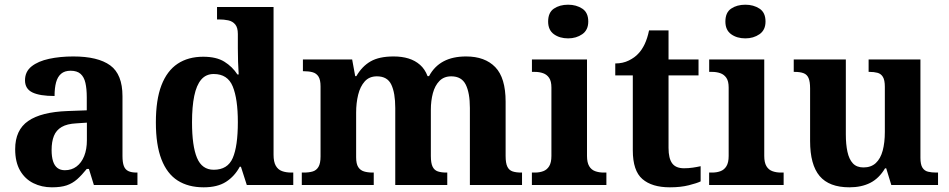

<svg xmlns="http://www.w3.org/2000/svg" viewBox="-20 -790 4051 820"><path d="M201.5 10Q158.1 10 122.3 -7.8Q86.5 -25.6 65.6 -61.8Q44.8 -98 44.8 -153.1Q44.8 -234.6 100.3 -273.2Q155.9 -311.7 269 -315.8L350.6 -318.8V-374.2Q350.6 -410.7 344.8 -435.9Q339.1 -461.1 324.1 -474.5Q309 -487.9 281.5 -487.9Q256.1 -487.9 241 -475Q226 -462.2 219.5 -438.3Q213 -414.4 213 -380Q149.5 -380 118.1 -395.4Q86.8 -410.8 86.8 -446.9Q86.8 -484.1 114.8 -506.4Q142.9 -528.7 189.8 -538.8Q236.8 -548.9 292.9 -548.9Q398.2 -548.9 450.7 -510.8Q503.1 -472.6 503.1 -379.1V-123.9Q503.1 -96.4 508.9 -81.1Q514.6 -65.8 528 -59.4Q541.4 -53 563.4 -53H567V0H380.9L359.7 -68.6H350.6Q329 -41.8 309.3 -24.3Q289.6 -6.9 264.8 1.6Q240 10 201.5 10ZM256.9 -63Q285.8 -63 306.9 -78.9Q328 -94.7 339.6 -123.6Q351.1 -152.5 351.1 -191V-266.2L306.2 -263.2Q266.1 -261.2 243.2 -247.6Q220.2 -234.1 210.3 -209.6Q200.4 -185.1 200.4 -149.1Q200.4 -121 206.5 -101.6Q212.6 -82.3 225.2 -72.7Q237.9 -63 256.9 -63Z M849.9 10Q784.1 10 738.7 -19Q693.3 -48 669.5 -109.5Q645.7 -171 645.7 -267Q645.7 -364 669.5 -425.8Q693.3 -487.6 738.5 -517.7Q783.7 -547.7 847.9 -547.7Q904.2 -547.7 938.4 -526.4Q972.6 -505.1 994 -471.9H999.4Q997.6 -495.8 996.7 -526.6Q995.8 -557.3 995.8 -584.2V-644.8Q995.8 -672.4 984.5 -685.8Q973.3 -699.1 955 -703.1Q936.7 -707 914.8 -707H906.9V-760H1148.3V-129.1Q1148.3 -99 1157.8 -82.2Q1167.3 -65.5 1184.3 -59.3Q1201.4 -53 1224.5 -53H1232.5V0H1034L1009 -77.8H1003.9Q981.9 -37 945.3 -13.5Q908.7 10 849.9 10ZM892.8 -65Q952.3 -65 974 -115.2Q995.8 -165.4 995.8 -268.7Q995.8 -367.5 974 -420.7Q952.3 -473.9 892.8 -473.9Q859.6 -473.9 839.3 -450Q819 -426.1 809.6 -380.3Q800.1 -334.5 800.1 -267.6Q800.1 -166.4 821.4 -115.7Q842.7 -65 892.8 -65Z M1268.9 0V-53H1276.7Q1299.7 -53 1315.5 -57.7Q1331.3 -62.4 1340.2 -77.4Q1349 -92.3 1349 -122.1V-420.8Q1349 -449 1340.2 -463Q1331.3 -476.9 1315.3 -481.4Q1299.2 -485.9 1277.2 -485.9H1273.7V-536H1484L1497 -464.9H1502Q1526.2 -506.9 1562.9 -527.9Q1599.5 -548.9 1661.1 -548.9Q1696.6 -548.9 1724.8 -540.2Q1753 -531.5 1773.9 -513.1Q1794.7 -494.8 1806.1 -464.9H1812.4Q1834.9 -506.9 1874.2 -527.9Q1913.5 -548.9 1970.6 -548.9Q2051 -548.9 2095.2 -503.3Q2139.4 -457.6 2139.4 -355.8V-123.9Q2139.4 -93.4 2146.8 -78.2Q2154.1 -63 2169 -58Q2183.9 -53 2205.9 -53H2209.5V0H1986.8V-328.8Q1986.8 -393.2 1969.1 -428.6Q1951.4 -464 1907.3 -464Q1876.2 -464 1856.9 -444.4Q1837.6 -424.8 1828.8 -392.2Q1820.1 -359.7 1820.1 -320.8V-123.9Q1820.1 -93.4 1827.5 -78.2Q1834.9 -63 1849.8 -58Q1864.6 -53 1886.6 -53H1890.2V0H1668.1V-328.8Q1668.1 -393.2 1651.2 -428.6Q1634.4 -464 1589.8 -464Q1557.2 -464 1537.8 -442.4Q1518.4 -420.8 1509.7 -385.5Q1501 -350.2 1501 -309V-118.3Q1501 -90.4 1509.9 -76.5Q1518.8 -62.6 1534.7 -57.8Q1550.6 -53 1572.6 -53H1576.2V0Z M2251.6 0V-53H2264Q2284.3 -53 2300.2 -59Q2316.1 -64.9 2325.5 -80.3Q2335 -95.7 2335 -124.1V-416.1Q2335 -443.2 2325.3 -457.4Q2315.5 -471.7 2299.6 -477.3Q2283.7 -483 2264 -483H2251.8V-536H2487V-123.9Q2487 -95.8 2496.3 -80.3Q2505.5 -64.8 2521.9 -58.9Q2538.3 -53 2558 -53H2569.8V0ZM2406.4 -626.1Q2370.3 -626.1 2345.6 -643.9Q2321 -661.7 2321 -698Q2321 -736.5 2345.6 -753.2Q2370.3 -769.9 2406.4 -769.9Q2441 -769.9 2466.7 -753.2Q2492.4 -736.5 2492.4 -698Q2492.4 -661.7 2466.7 -643.9Q2441 -626.1 2406.4 -626.1Z M2840.9 10Q2764.3 10 2723.5 -25.4Q2682.6 -60.7 2682.6 -147.9V-468H2607.7V-519Q2640.2 -519 2665.7 -531.7Q2691.2 -544.4 2706 -560.9Q2721.3 -576.5 2733.2 -601.4Q2745 -626.2 2752 -660.2H2835.2V-536H2963.3V-468H2835.2V-158.2Q2835.2 -113.6 2850.7 -92.5Q2866.1 -71.4 2901.3 -71.4Q2920.5 -71.4 2938.4 -74Q2956.3 -76.6 2972.3 -80.2V-15.3Q2956.4 -7.5 2921.7 1.2Q2887 10 2840.9 10Z M3008.6 0V-53H3021Q3041.3 -53 3057.2 -59Q3073.1 -64.9 3082.5 -80.3Q3092 -95.7 3092 -124.1V-416.1Q3092 -443.2 3082.3 -457.4Q3072.5 -471.7 3056.6 -477.3Q3040.7 -483 3021 -483H3008.8V-536H3244V-123.9Q3244 -95.8 3253.3 -80.3Q3262.5 -64.8 3278.9 -58.9Q3295.3 -53 3315 -53H3326.8V0ZM3163.4 -626.1Q3127.3 -626.1 3102.6 -643.9Q3078 -661.7 3078 -698Q3078 -736.5 3102.6 -753.2Q3127.3 -769.9 3163.4 -769.9Q3198 -769.9 3223.7 -753.2Q3249.4 -736.5 3249.4 -698Q3249.4 -661.7 3223.7 -643.9Q3198 -626.1 3163.4 -626.1Z M3607.7 10Q3521.2 10 3480.5 -38.2Q3439.8 -86.5 3439.8 -187.7V-412.1Q3439.8 -441.5 3433.2 -456.6Q3426.7 -471.7 3412.2 -477.3Q3397.8 -483 3373.5 -483H3369.9V-536H3592.4V-215.9Q3592.4 -173.5 3599.3 -141.7Q3606.2 -109.8 3622.5 -92.3Q3638.8 -74.9 3667.8 -74.9Q3700.2 -74.9 3720.4 -93.6Q3740.6 -112.4 3749.8 -146.6Q3759 -180.8 3759 -227V-419.1Q3759 -448.2 3750.6 -461.7Q3742.2 -475.3 3727.5 -479.1Q3712.8 -483 3693.3 -483H3689.7V-536H3911V-116Q3911 -87.5 3919.6 -73.9Q3928.2 -60.3 3943.5 -56.7Q3958.8 -53 3977.9 -53H3986.2V0H3786.6L3764.9 -71.1H3759.9Q3734.1 -27.9 3696.6 -9Q3659 10 3607.7 10Z"/></svg>

Font: Noto Serif Khmer
Style: Regular
Weight: 400
Designer: Danh Hong and the Monotype Design Team
Foundry: Monotype Imaging Inc.
Version: Version 2.003